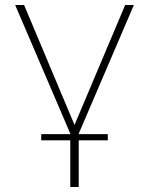

<svg xmlns="http://www.w3.org/2000/svg" viewBox="-20 -540 599 773"><path d="M263 213V25H146V0H263V-2L41 -520H77L280 -37L484 -520H519L297 -2V0H414V25H297V213Z"/></svg>

Font: Raleway-v4020 ExtraLight
Style: Regular
Weight: 275
Designer: Matt McInerney, Pablo Impallari, Rodrigo Fuenzalida
Foundry: Matt McInerney, Pablo Impallari, Rodrigo Fuenzalida
Version: Version 4.020;PS 004.020;hotconv 1.0.88;makeotf.lib2.5.64775